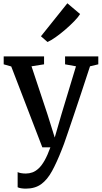

<svg xmlns="http://www.w3.org/2000/svg" viewBox="-20 -898 622 1170"><path d="M137 251.5Q121.5 251.5 108.2 249.2Q95 247 87.5 243V150.5Q93.5 154.5 107.8 157Q122 159.5 137 159.5Q158 159.5 177.5 152.5Q197 145.5 215.5 128.2Q234 111 251.8 79.8Q269.5 48.5 287 0H238L48.5 -493L2.5 -506V-554.5H248.5V-506L172 -494L269.5 -200.5L313.5 -60L354.5 -201.5L443 -494L376.5 -506V-554.5H579V-506L528.5 -494Q499 -403.5 474 -328.2Q449 -253 429 -193.8Q409 -134.5 394.2 -91.2Q379.5 -48 370 -21.2Q360.5 5.5 356 15Q326 91.5 297.2 144.2Q268.5 197 231 224.2Q193.5 251.5 137 251.5ZM269 -642.5 229.5 -677 390.5 -878 468 -812.5Q457 -794 432.5 -768.8Q408 -743.5 377.8 -717.5Q347.5 -691.5 318.8 -671.2Q290 -651 270.5 -642.5Z"/></svg>

Font: Merriweather 20pt Medium
Style: Regular
Weight: 500
Version: Version 2.100